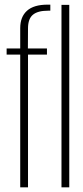

<svg xmlns="http://www.w3.org/2000/svg" viewBox="-20 -806 358 826"><path d="M67 0V-571H8.5V-597.5H67V-685Q67 -733.5 96.2 -759.8Q125.5 -786 184.5 -786H196.5V-760H186.5Q142.5 -760 121.5 -742.5Q100.5 -725 100.5 -684L100 -597.5H182V-571H100.5V0ZM244.5 0V-785H278V0Z"/></svg>

Font: Anybody Condensed ExtraLight
Style: Regular
Weight: 200
Width: 3
Designer: Tyler Finck
Foundry: Etcetera Type Company
Version: Version 1.010; ttfautohint (v1.8.3) -l 8 -r 50 -G 200 -x 14 